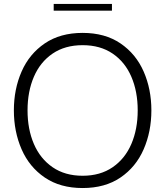

<svg xmlns="http://www.w3.org/2000/svg" viewBox="-20 -939 834 969"><path d="M50 -382Q50 -489 89 -578Q128 -667 206 -720Q284 -773 397 -773Q510 -773 588 -720Q666 -667 705 -578Q744 -489 744 -382Q744 -275 705 -185.5Q666 -96 588 -43Q510 10 397 10Q284 10 206 -43Q128 -96 89 -185.5Q50 -275 50 -382ZM675 -382Q675 -477 643 -551.5Q611 -626 548.5 -668.5Q486 -711 397 -711Q308 -711 245.5 -668.5Q183 -626 151 -551.5Q119 -477 119 -382Q119 -287 151 -212.5Q183 -138 245.5 -95Q308 -52 397 -52Q486 -52 548.5 -95Q611 -138 643 -212.5Q675 -287 675 -382ZM545 -885H251V-919H545Z"/></svg>

Font: Open Sauce Sans Light
Style: Regular
Weight: 300
Designer: Alfredo Marco Pradil
Foundry: Creative Sauce Fz LLC
Version: Version 1.477